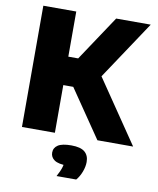

<svg xmlns="http://www.w3.org/2000/svg" viewBox="-104 -820 952 1154"><g transform="rotate(10 372.0 -243.0)"><path d="M526 0 268.5 -377 510 -740H721L464.5 -354.5L469 -404L744 0ZM65.5 0V-740H266.5V0ZM239 -291V-464.5H348V-291ZM321.5 254.5Q340.5 220 347.5 196.2Q354.5 172.5 354.5 146.5L391 182H378Q319.5 182 295.2 165Q271 148 271 120Q271 90.5 296.2 74Q321.5 57.5 377.5 57.5Q434.5 57.5 459.8 79Q485 100.5 485 140Q485 168.5 473 200.2Q461 232 441.5 254.5Z"/></g></svg>

Font: Encode Sans SemiExpanded ExtraBold
Style: Regular
Weight: 800
Width: 6
Designer: Multiple Designers
Foundry: Impallari Type
Version: Version 3.002